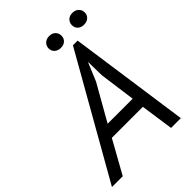

<svg xmlns="http://www.w3.org/2000/svg" viewBox="-272 -955 1068 1068"><g transform="rotate(-45 262.0 -420.5)"><path d="M404 -194H160L52 0H-33L371 -711H408L509 0H432ZM199 -266H396L367 -479L365 -585H364L319 -477ZM263 -794Q263 -814 277 -827.5Q291 -841 314 -841Q337 -841 350.5 -827.5Q364 -814 364 -794Q364 -774 350.5 -761Q337 -748 314 -748Q291 -748 277 -761Q263 -774 263 -794ZM446 -794Q446 -814 459.5 -827.5Q473 -841 496 -841Q519 -841 533 -827.5Q547 -814 547 -794Q547 -774 533 -761Q519 -748 496 -748Q473 -748 459.5 -761Q446 -774 446 -794Z"/></g></svg>

Font: PT Sans
Style: Italic
Weight: 400
Italic angle: -12°
Designer: A.Korolkova, O.Umpeleva, V.Yefimov
Foundry: ParaType Ltd
Version: Version 2.003W OFL